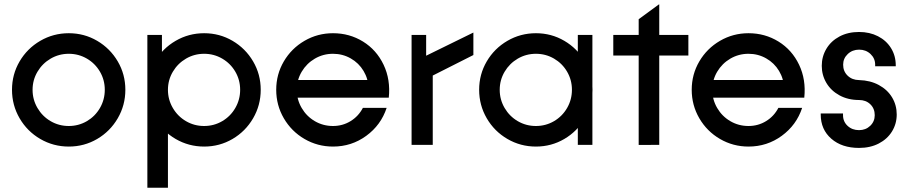

<svg xmlns="http://www.w3.org/2000/svg" viewBox="-20 -676 4247 896"><path d="M36 -257Q36 -329 71.5 -389.5Q107 -450 168 -485.5Q229 -521 301 -521Q373 -521 433.5 -485.5Q494 -450 529.5 -389.5Q565 -329 565 -257Q565 -185 529.5 -124Q494 -63 433.5 -27.5Q373 8 301 8Q229 8 168 -27.5Q107 -63 71.5 -124Q36 -185 36 -257ZM469 -257Q469 -302.8 446.5 -341.4Q424 -380 385.4 -402.5Q346.8 -425 301 -425Q255.2 -425 216.5 -402.5Q177.8 -379.9 154.9 -341.3Q132 -302.6 132 -256.8Q132 -211.1 154.9 -172Q177.8 -133 216.4 -110.5Q255.1 -88 300.8 -88Q346.6 -88 385.3 -110.5Q423.9 -133.1 446.5 -172.1Q469 -211.2 469 -257Z M667.7 -257Q667.7 -329 703.2 -389.5Q738.7 -450 799.7 -485.5Q860.7 -521 932.7 -521Q1004.7 -521 1065.2 -485.5Q1125.7 -450 1161.2 -389.5Q1196.7 -329 1196.7 -257Q1196.7 -185 1161.2 -124Q1125.7 -63 1065.2 -27.5Q1004.7 8 932.7 8Q860.7 8 799.7 -27.5Q738.7 -63 703.2 -124Q667.7 -185 667.7 -257ZM667.7 -513H735.7V-306.3L763.7 -285.5V200H667.7ZM1100.7 -257Q1100.7 -302.8 1078.2 -341.4Q1055.7 -380 1017 -402.5Q978.4 -425 932.7 -425Q886.8 -425 848.2 -402.5Q809.5 -379.9 786.6 -341.3Q763.7 -302.6 763.7 -256.8Q763.7 -211.1 786.6 -172Q809.4 -133 848.1 -110.5Q886.7 -88 932.5 -88Q978.3 -88 1016.9 -110.5Q1055.6 -133.1 1078.1 -172.1Q1100.7 -211.2 1100.7 -257Z M1269 -257Q1269 -329 1304.5 -389.5Q1340 -450 1401 -485.5Q1462 -521 1534 -521Q1610.9 -521 1674 -482.1Q1737.1 -443.1 1770.1 -373.8Q1803.1 -304.4 1794.3 -220.3H1316.5V-302.8H1732L1699.6 -263.8Q1698.9 -307.7 1676.6 -344.9Q1654.4 -382.1 1616.6 -403.5Q1578.8 -425 1534 -425Q1488.2 -425 1449.5 -402.5Q1410.8 -379.9 1387.9 -341.3Q1365 -302.6 1365 -256.8Q1365 -211.1 1387.9 -172Q1410.7 -133 1449.3 -110.5Q1487.9 -88 1534 -88Q1579.1 -88 1616.1 -110.8Q1653.1 -133.5 1673.5 -172.7H1784.4Q1757.9 -92.3 1689.3 -42.2Q1620.7 8 1534 8Q1462 8 1401 -27.5Q1340 -63 1304.5 -124Q1269 -185 1269 -257Z M1900.7 -513H1968.7V-416L2189.1 -524.1V-419.2L1999.5 -323.4V0H1900.7Z M2216 -257Q2216 -329 2251.5 -389.5Q2287 -450 2348 -485.5Q2409 -521 2481 -521Q2553 -521 2613.5 -485.5Q2674 -450 2709.5 -389.5Q2745 -329 2745 -257Q2745 -185 2709.5 -124Q2674 -63 2613.5 -27.5Q2553 8 2481 8Q2409 8 2348 -27.5Q2287 -63 2251.5 -124Q2216 -185 2216 -257ZM2649 -257Q2649 -302.8 2626.5 -341.4Q2604 -380 2565.4 -402.5Q2526.8 -425 2481 -425Q2435.2 -425 2396.5 -402.5Q2357.8 -379.9 2334.9 -341.3Q2312 -302.6 2312 -256.8Q2312 -211.1 2334.9 -172Q2357.8 -133 2396.4 -110.5Q2435.1 -88 2480.8 -88Q2526.6 -88 2565.3 -110.5Q2603.9 -133.1 2626.5 -172.1Q2649 -211.2 2649 -257ZM2676.5 -513H2744.5V0H2676.5Z M2960.5 -417H2842V-513H2960.5V-586.3L3055.5 -655.9L3056.5 -654.9V-513H3192.4V-417H3056.5V0L2960.5 0.5Z M3208 -257Q3208 -329 3243.5 -389.5Q3279 -450 3340 -485.5Q3401 -521 3473 -521Q3549.9 -521 3613 -482.1Q3676.1 -443.1 3709.1 -373.8Q3742.1 -304.4 3733.3 -220.3H3255.5V-302.8H3671L3638.6 -263.8Q3637.9 -307.7 3615.6 -344.9Q3593.4 -382.1 3555.6 -403.5Q3517.8 -425 3473 -425Q3427.2 -425 3388.5 -402.5Q3349.8 -379.9 3326.9 -341.3Q3304 -302.6 3304 -256.8Q3304 -211.1 3326.9 -172Q3349.7 -133 3388.3 -110.5Q3426.9 -88 3473 -88Q3518.1 -88 3555.1 -110.8Q3592.1 -133.5 3612.5 -172.7H3723.4Q3696.9 -92.3 3628.3 -42.2Q3559.7 8 3473 8Q3401 8 3340 -27.5Q3279 -63 3243.5 -124Q3208 -185 3208 -257Z M3810.1 -141.3V-146.5H3914.1V-138.5Q3914.1 -108.5 3935.5 -88.6Q3956.9 -68.7 3988.9 -68.7Q4019.9 -68.7 4041 -88.8Q4062.1 -109 4062.1 -138.5Q4062.1 -169.5 4041.5 -189.4Q4020.9 -209.3 3988.9 -209.3Q3937.7 -209.3 3897.9 -230.9Q3858.1 -252.5 3836.5 -289Q3814.9 -325.5 3814.9 -368.9Q3814.9 -412.2 3836.5 -448.4Q3858.1 -484.7 3897.6 -505.7Q3937.2 -526.8 3988.9 -526.8Q4038.3 -526.8 4077.2 -506.9Q4116.1 -487 4138.1 -451.5Q4160.2 -415.9 4160.2 -370.8V-366.7H4064.1V-374.1Q4064.1 -403.5 4042.5 -423.9Q4020.9 -444.3 3989.4 -444.3Q3957.9 -444.3 3936.3 -423.9Q3914.7 -403.5 3914.7 -374.1Q3914.7 -343.1 3935.6 -322.9Q3956.5 -302.7 3988.9 -302.3Q4041.1 -300.9 4081.1 -279.3Q4121.1 -257.7 4142.9 -221.7Q4164.7 -185.6 4164.7 -141.7Q4164.7 -98.4 4142.7 -62.6Q4120.7 -26.9 4080.9 -6.3Q4041.1 14.3 3988.9 14.3Q3908.6 14.3 3859.4 -28.7Q3810.1 -71.7 3810.1 -141.3Z"/></svg>

Font: Lineal Thin
Style: Regular
Weight: 200
Designer: Created by Frank Adebiaye with contributions from Anton Moglia & Ariel Martín Pérez
Created by Frank ADEBIAYE with FontF
Foundry: Velvetyne Type Foundry
Version: Version 2.000;Glyphs 3.2 (3227)